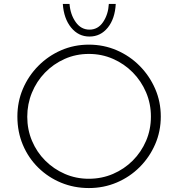

<svg xmlns="http://www.w3.org/2000/svg" viewBox="-20 -944 902 972"><path d="M68 -354Q68 -429 96 -494.5Q124 -560 174 -610.5Q224 -661 289.5 -689.5Q355 -718 430 -718Q505 -718 571 -689.5Q637 -661 687 -610.5Q737 -560 765.5 -494.5Q794 -429 794 -354Q794 -279 765.5 -213.5Q737 -148 687 -98Q637 -48 571 -20Q505 8 430 8Q355 8 289.5 -19Q224 -46 174 -95Q124 -144 96 -210Q68 -276 68 -354ZM118 -353Q118 -288 142 -231Q166 -174 209 -131Q252 -88 308.5 -63.5Q365 -39 429 -39Q495 -39 552 -63.5Q609 -88 652 -131Q695 -174 719.5 -231Q744 -288 744 -354Q744 -419 719.5 -476.5Q695 -534 652 -577.5Q609 -621 552 -646Q495 -671 430 -671Q364 -671 307 -645.5Q250 -620 207.5 -576Q165 -532 141.5 -474.5Q118 -417 118 -353ZM433 -759Q377 -759 340 -804.5Q303 -850 298 -924H332Q336 -871 363 -832.5Q390 -794 433 -794Q476 -794 502 -832.5Q528 -871 531 -924H566Q562 -849 525.5 -804Q489 -759 433 -759Z"/></svg>

Font: Synthetic Light
Style: Regular
Weight: 300
Designer: Santiago Orozco
Foundry: Typemade
Version: Version 2.000; ttfautohint (v1.8.4.7-5d5b)